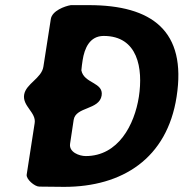

<svg xmlns="http://www.w3.org/2000/svg" viewBox="-20 -727 715 748"><path d="M74 -358C67 -313 122 -289 115 -247L84 -47C81 -29 115 0 133 0C148 0 215 1 230 1C457 1 631 -110 668 -350C708 -607 572 -707 326 -707H256C232 -703 183 -685 178 -653L149 -467C142 -422 81 -401 74 -358ZM376 -355C384 -407 307 -401 297 -453C297 -459 301 -487 302 -493C309 -538 329 -587 384 -587C517 -587 538 -461 521 -350C504 -241 441 -119 314 -119C289 -119 248 -134 253 -167L267 -260C275 -312 367 -298 376 -355Z"/></svg>

Font: Asimov Print
Style: Regular
Weight: 500
Designer: Google
Version: Version 2.000980: 2014